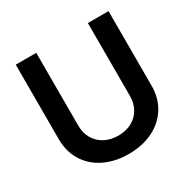

<svg xmlns="http://www.w3.org/2000/svg" viewBox="-160 -862 1024 1029"><g transform="rotate(-30 352.5 -348.0)"><path d="M639.6 -707V-245.1Q639.6 -169.9 603.8 -111.8Q567.9 -53.7 502.7 -21.5Q437.5 10.7 352.5 10.7Q267.1 10.7 201.9 -21.5Q136.7 -53.7 101.1 -111.8Q65.4 -169.9 65.4 -245.1V-707H192.4V-255.9Q192.4 -211.4 212.2 -176.8Q231.9 -142.1 268.3 -122.3Q304.7 -102.5 352.5 -102.5Q400.4 -102.5 436.5 -122.1Q472.7 -141.6 492.2 -176.5Q511.7 -211.4 511.7 -255.9V-707Z"/></g></svg>

Font: Pretendard GOV SemiBold
Style: Regular
Weight: 600
Designer: Base glyphs from Inter by Rasmus Andersson; Hangeul glyphs from Noto Sans CJK(Source Han Sans) by Jang Soo-young and Kan
Foundry: Kil Hyung-jin
Version: Version 1.309